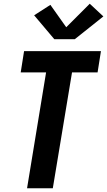

<svg xmlns="http://www.w3.org/2000/svg" viewBox="-20 -1009 574 1029"><path d="M125 0 227 -621H91L109 -735H521L503 -621H366L263 0ZM271 -799 163 -927 250 -983 335 -863 461 -989 534 -921 381 -799Z"/></svg>

Font: Iosevka Curly Heavy Oblique
Style: Regular
Weight: 900
Italic angle: -9°
Monospace: yes
Designer: Belleve Invis
Foundry: Belleve Invis
Version: Version 11.1.0; ttfautohint (v1.8.3)